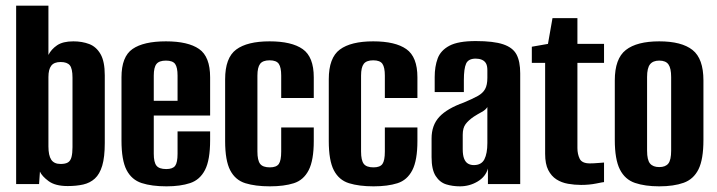

<svg xmlns="http://www.w3.org/2000/svg" viewBox="-20 -650 2533 678"><path d="M219 7Q175 7 151.5 -10.5Q128 -28 121 -44L118 0H37V-630H151V-456Q161 -476 181.5 -490Q202 -504 239 -504Q270 -504 295 -494.5Q320 -485 335 -459Q350 -433 350 -384V-145Q350 -95 341 -65Q332 -35 315 -19.5Q298 -4 274 1.5Q250 7 219 7ZM194 -71Q211 -71 220 -76.5Q229 -82 232.5 -95.5Q236 -109 236 -130V-376Q236 -408 226.5 -419.5Q217 -431 194 -431Q171 -431 161 -418Q151 -405 151 -378V-133Q151 -101 161 -86Q171 -71 194 -71Z M568 8Q516 8 480.5 -3.5Q445 -15 427 -49.5Q409 -84 409 -154V-377Q409 -450 448 -477Q487 -504 566 -504Q644 -504 683 -477Q722 -450 722 -377V-242H523V-107Q523 -77 532.5 -65Q542 -53 567 -53Q590 -53 598.5 -64.5Q607 -76 607 -107V-186H722V-155Q722 -85 704 -50Q686 -15 651.5 -3.5Q617 8 568 8ZM523 -294H607V-383Q607 -412 598.5 -424Q590 -436 566 -436Q542 -436 532.5 -424Q523 -412 523 -383Z M933 8Q882 8 846.5 -3Q811 -14 793 -48.5Q775 -83 775 -152V-370Q775 -446 814 -475Q853 -504 932 -504Q1010 -504 1049 -476.5Q1088 -449 1088 -377V-304H973V-383Q973 -412 964.5 -424.5Q956 -437 932 -437Q908 -437 898.5 -424.5Q889 -412 889 -383V-115Q889 -84 898.5 -71.5Q908 -59 933 -59Q956 -59 964.5 -71Q973 -83 973 -115V-200H1088V-152Q1088 -84 1070 -49Q1052 -14 1017.5 -3Q983 8 933 8Z M1299 8Q1248 8 1212.5 -3Q1177 -14 1159 -48.5Q1141 -83 1141 -152V-370Q1141 -446 1180 -475Q1219 -504 1298 -504Q1376 -504 1415 -476.5Q1454 -449 1454 -377V-304H1339V-383Q1339 -412 1330.5 -424.5Q1322 -437 1298 -437Q1274 -437 1264.5 -424.5Q1255 -412 1255 -383V-115Q1255 -84 1264.5 -71.5Q1274 -59 1299 -59Q1322 -59 1330.5 -71Q1339 -83 1339 -115V-200H1454V-152Q1454 -84 1436 -49Q1418 -14 1383.5 -3Q1349 8 1299 8Z M1604 8Q1578 8 1555.5 1Q1533 -6 1518.5 -28.5Q1504 -51 1504 -95V-161Q1504 -208 1531.5 -237.5Q1559 -267 1618 -288Q1649 -301 1667 -311Q1685 -321 1693 -335.5Q1701 -350 1701 -375V-402Q1701 -418 1696 -426.5Q1691 -435 1681.5 -439Q1672 -443 1660 -443Q1634 -443 1626 -425.5Q1618 -408 1618 -367V-325H1515V-378Q1515 -415 1525.5 -443.5Q1536 -472 1567 -488.5Q1598 -505 1660 -505Q1723 -505 1757 -493.5Q1791 -482 1804 -457.5Q1817 -433 1817 -391V0H1703V-55Q1695 -26 1666.5 -9Q1638 8 1604 8ZM1653 -67Q1680 -67 1690.5 -87.5Q1701 -108 1701 -145V-272Q1695 -262 1681 -254.5Q1667 -247 1653 -238Q1634 -225 1624 -211.5Q1614 -198 1614 -174V-123Q1614 -102 1619 -89.5Q1624 -77 1633 -72Q1642 -67 1653 -67Z M2032 3Q2009 3 1986 -1Q1963 -5 1945 -16.5Q1927 -28 1916 -49.5Q1905 -71 1905 -107V-428H1858V-485L1915 -495L1931 -586H2019V-495H2113V-428H2019V-127Q2019 -106 2027 -89.5Q2035 -73 2063 -73Q2076 -73 2093 -74.5Q2110 -76 2113 -76V-7Q2110 -7 2085.5 -2Q2061 3 2032 3Z M2308 8Q2258 8 2222.5 -4Q2187 -16 2169 -51.5Q2151 -87 2151 -156V-366Q2151 -443 2190 -473.5Q2229 -504 2308 -504Q2387 -504 2425.5 -473.5Q2464 -443 2464 -366V-156Q2464 -87 2446.5 -52Q2429 -17 2394 -4.5Q2359 8 2308 8ZM2308 -60Q2330 -60 2340 -72.5Q2350 -85 2350 -118V-378Q2350 -409 2340.5 -422.5Q2331 -436 2308 -436Q2286 -436 2275.5 -423Q2265 -410 2265 -378V-118Q2265 -85 2275.5 -72.5Q2286 -60 2308 -60Z"/></svg>

Font: Alumni Sans Thin
Style: Bold
Weight: 700
Version: Version 1.018